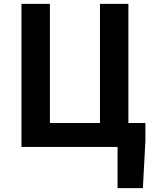

<svg xmlns="http://www.w3.org/2000/svg" viewBox="-20 -760 791 993"><path d="M91 0H588V213H719L732 -32V-124H644V-740H497V-124H238V-740H91Z"/></svg>

Font: Kinto Sans
Style: Bold
Weight: 700
Designer: Authors: Ryoko NISHIZUKA  (kana & ideographs); Paul D. Hunt (Latin, Greek & Cyrillic); Wenlong ZHANG  (bopomofo); Sandol
Foundry: Adobe Systems Incorporated, ookami Inc.
Version: Version 0.001